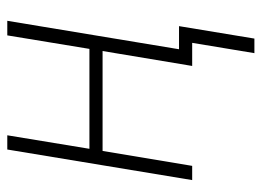

<svg xmlns="http://www.w3.org/2000/svg" viewBox="-118 -442 735 540"><g transform="rotate(-90 250.0 -172.5)"><path d="M370 175 399 0H334L376 -252H95L53 0H13L99 -520H139L101 -289H382L420 -520H461L381 -37H446L411 175Z"/></g></svg>

Font: Iosevka SS04 XLt Obl
Style: Regular
Weight: 200
Italic angle: -9°
Monospace: yes
Designer: Belleve Invis
Foundry: Belleve Invis
Version: Version 19.0.0; ttfautohint (v1.8.4)